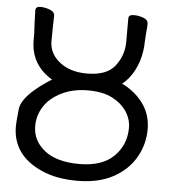

<svg xmlns="http://www.w3.org/2000/svg" viewBox="-52 -759 732 829"><g transform="rotate(5 313.5 -344.0)"><path d="M316 -50Q414 -50 465 -100Q516 -150 516 -224Q516 -262 494 -295Q472 -328 431 -349Q390 -370 326 -370Q262 -370 212 -345.5Q162 -321 137 -282Q112 -243 112 -197Q112 -134 164.5 -92Q217 -50 316 -50ZM158 -6Q29 -63 29 -189Q29 -207 35 -263Q41 -319 147 -390L167 -403Q157 -408 138 -423Q73 -477 73 -565V-593Q70 -644 69 -695Q69 -711 90 -711Q110 -711 131 -703Q152 -695 152 -677Q152 -656 151 -640L150 -569Q150 -514 196 -478Q242 -442 314 -442Q400 -442 435.5 -487.5Q471 -533 472 -590V-695Q472 -711 495 -711Q515 -711 536 -703.5Q557 -696 557 -678Q557 -665 554 -637L552 -604Q551 -506 497 -438Q482 -420 470 -412L463 -415Q523 -388 560 -339Q597 -290 597 -225Q597 -159 564 -102Q531 -45 467.5 -11Q404 23 313 23Q222 23 158 -6Z"/></g></svg>

Font: LXGW WenKai Lite
Style: Bold
Weight: 700
Designer: LXGW / Fontworks Inc.
Foundry: LXGW / Fontworks Inc.
Version: Version 1.330;April 28, 2024